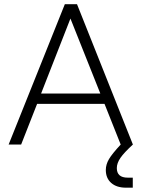

<svg xmlns="http://www.w3.org/2000/svg" viewBox="-20 -670 656 890"><path d="M596 0Q555 37.5 538.2 62Q521.5 86.5 521.5 109Q521.5 153.5 572 153.5H595.5V200H564Q520.5 200 495.5 178Q470.5 156 470.5 118Q470.5 92.5 485 67.8Q499.5 43 539.5 0L464.5 -188.5H152L78 0H20L280.5 -650.5H337ZM306.5 -584 170.5 -236.5H445Z"/></svg>

Font: Overused Grotesk Light
Style: Regular
Weight: 300
Version: Version 0.004